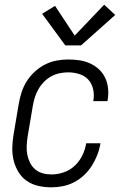

<svg xmlns="http://www.w3.org/2000/svg" viewBox="-20 -792 540 820"><path d="M200 8Q171 8 144 2Q117 -4 95 -19Q73 -34 59 -57Q45 -80 38.5 -106Q32 -132 32.5 -160.5Q33 -189 38 -218L60 -348Q64 -373 72 -397.5Q80 -422 94 -444.5Q108 -467 128 -485.5Q148 -504 171.5 -516Q195 -528 220.5 -533Q246 -538 271 -538Q295 -538 319 -534.5Q343 -531 364 -521.5Q385 -512 402 -496.5Q419 -481 429 -460Q439 -439 441.5 -415Q444 -391 440 -366Q440 -365 439.5 -363.5Q439 -362 439 -360H378Q378 -361 378.5 -362Q379 -363 379 -364Q383 -388 377.5 -412Q372 -436 356.5 -452.5Q341 -469 318 -476Q295 -483 271 -483Q252 -483 233.5 -479Q215 -475 198 -465.5Q181 -456 167 -441.5Q153 -427 143.5 -410Q134 -393 128.5 -375Q123 -357 120 -339L98 -209Q95 -189 94 -169.5Q93 -150 96.5 -132Q100 -114 108 -97.5Q116 -81 130 -69Q144 -57 162 -52Q180 -47 200 -47Q226 -47 252.5 -56Q279 -65 299.5 -84.5Q320 -104 332 -129Q344 -154 348 -180H409Q405 -155 396 -131.5Q387 -108 373 -85.5Q359 -63 339.5 -44.5Q320 -26 297 -14Q274 -2 249 3Q224 8 200 8ZM259 -598 160 -733 215 -767 299 -640 425 -772 472 -728 326 -598Z"/></svg>

Font: Iosevka Curly Light Oblique
Style: Regular
Weight: 300
Italic angle: -9°
Monospace: yes
Designer: Belleve Invis
Foundry: Belleve Invis
Version: Version 11.1.0; ttfautohint (v1.8.3)